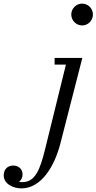

<svg xmlns="http://www.w3.org/2000/svg" viewBox="-228 -780 532 1060"><path d="M165.5 -700C165.5 -667 192.5 -639.5 225.5 -639.5C258.5 -639.5 285 -667 285 -700C285 -733 258.5 -760 225.5 -760C192.5 -760 165.5 -733 165.5 -700ZM226.5 -460H73.5V-423.5H136L21 43.5C-7.5 160 -35 225.5 -105 225.5C-111.5 225.5 -117.5 225 -123 223.5C-110 214.5 -103.5 199 -103.5 183C-103.5 153 -125.5 134 -155.5 134C-183.5 134 -207.5 152.5 -207.5 188.5C-207.5 235 -156 260 -109.5 260C0.5 260 73.5 137 105.5 11.5Z"/></svg>

Font: Bodoni* 06pt
Style: Italic
Weight: 400
Italic angle: -13°
Version: Version 2.3